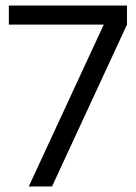

<svg xmlns="http://www.w3.org/2000/svg" viewBox="-20 -674 491 694"><path d="M12 -585V-654H439V-585L168 0H84L355 -585Z"/></svg>

Font: Hind Madurai
Style: Regular
Weight: 400
Designer: Jyotish Sonowal
Foundry: Indian Type Foundry
Version: Version 0.702;PS 1.0;hotconv 1.0.81;makeotf.lib2.5.63406